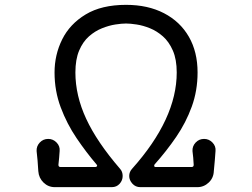

<svg xmlns="http://www.w3.org/2000/svg" viewBox="-20 -757 1040 792"><path d="M441 15H206Q179 15 159.5 -4Q140 -23 138 -51Q137 -73 135 -94.5Q133 -116 131 -134Q130 -154 144 -169Q158 -184 179 -184Q199 -184 213.5 -169Q228 -154 226 -134Q225 -121 224 -107Q223 -93 221 -77Q221 -68 230 -68H373Q378 -68 380 -71.5Q382 -75 378 -79Q336 -128 296 -187Q256 -246 230.5 -314Q205 -382 205 -458Q205 -531 236.5 -594.5Q268 -658 333.5 -697.5Q399 -737 500 -737Q590 -737 656.5 -702.5Q723 -668 759 -605.5Q795 -543 795 -458Q795 -383 771 -317Q747 -251 707 -192.5Q667 -134 618 -79Q616 -77 616 -73Q616 -68 623 -68H770Q779 -68 779 -77Q778 -93 777 -107Q776 -121 774 -134Q773 -154 787 -169Q801 -184 822 -184Q842 -184 856.5 -169Q871 -154 869 -134Q868 -116 866 -94.5Q864 -73 862 -51Q861 -23 841 -4Q821 15 794 15H559Q539 15 526 0.5Q513 -14 513 -31Q513 -48 525 -61Q709 -267 709 -458Q709 -512 693 -548.5Q677 -585 652 -607Q627 -629 598.5 -640.5Q570 -652 543.5 -656Q517 -660 500 -660Q482 -660 456 -656Q430 -652 401 -640.5Q372 -629 347 -607Q322 -585 306.5 -548.5Q291 -512 291 -458Q291 -363 335.5 -267Q380 -171 475 -61Q486 -49 486 -31Q486 -13 473.5 1Q461 15 441 15Z"/></svg>

Font: Kiwi Maru Medium
Style: Regular
Weight: 500
Designer: Hiroki-Chan
Version: Version 1.100